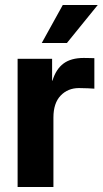

<svg xmlns="http://www.w3.org/2000/svg" viewBox="-20 -752 413 772"><path d="M50.8 0V-515.6H189.5V-427.7H190.9Q205.1 -474.1 235.4 -496.6Q265.6 -519 316.9 -519Q329.6 -519 340.1 -518.6Q350.6 -518.1 359.4 -518.1V-395.5Q351.6 -396 333.5 -397Q315.4 -397.9 297.4 -397.9Q252.9 -397.9 223.9 -367.7Q194.8 -337.4 194.8 -279.3V0ZM147.9 -579.1 232.4 -731.9H373L249 -579.1Z"/></svg>

Font: Inter Display
Style: Bold
Weight: 700
Designer: Rasmus Andersson
Foundry: rsms
Version: Version 4.001;git-9221beed3